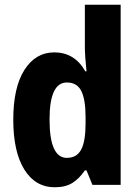

<svg xmlns="http://www.w3.org/2000/svg" viewBox="-20 -846 589 810"><path d="M211 -56Q129 -56 82.5 -131Q36 -206 36 -341Q36 -477 83 -551Q130 -625 209 -625Q295 -625 340 -545H345Q342 -574 340 -600.5Q338 -627 338 -650V-826H489V-66H370L345 -127H338Q314 -92 285 -74Q256 -56 211 -56ZM262 -180Q304 -180 322.5 -215Q341 -250 341 -325V-352Q341 -426 323 -462Q305 -498 262 -498Q189 -498 189 -342Q189 -180 262 -180Z"/></svg>

Font: Noto Sans Malayalam UI Condensed ExtraBold
Style: Regular
Weight: 800
Width: 3
Designer: Jelle Bosma - Monotype Design Team
Foundry: Monotype Imaging Inc.
Version: Version 2.104; ttfautohint (v1.8.4.7-5d5b)